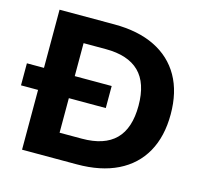

<svg xmlns="http://www.w3.org/2000/svg" viewBox="-117 -820 994 934"><g transform="rotate(15 379.5 -352.5)"><path d="M71 0V-705H347Q467 -705 551.5 -663.5Q636 -622 680.5 -543.5Q725 -465 725 -353Q725 -241 680.5 -162Q636 -83 551.5 -41.5Q467 0 347 0ZM226 -127H338Q451 -127 507 -183Q563 -239 563 -353Q563 -467 506.5 -522.5Q450 -578 338 -578H226ZM-15 -301V-412H412V-301Z"/></g></svg>

Font: Nunito Sans 12pt ExtraLight 12pt ExtraBold
Style: Regular
Weight: 800
Version: Version 3.101;gftools[0.9.27]